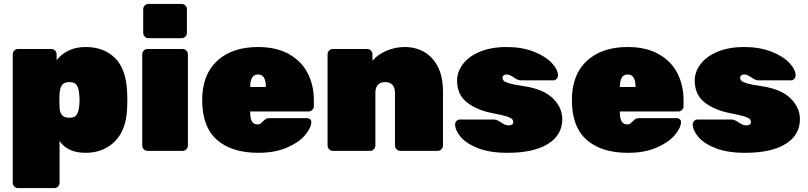

<svg xmlns="http://www.w3.org/2000/svg" viewBox="-20 -770 4124 980"><path d="M284 163Q284 174 276 182Q268 190 257 190H72Q61 190 53 182Q45 174 45 163V-493Q45 -504 53 -512Q61 -520 72 -520H242Q253 -520 261 -512Q269 -504 269 -493V-463Q293 -494 330.5 -512Q368 -530 417 -530Q510 -530 567 -474Q624 -418 629 -299Q630 -284 630 -260Q630 -235 629 -220Q625 -107 566.5 -48.5Q508 10 417 10Q326 10 284 -50ZM334 -351Q308 -351 297 -336.5Q286 -322 284 -293Q283 -278 283 -256Q283 -234 284 -219Q286 -194 297.5 -181.5Q309 -169 334 -169Q360 -169 370.5 -183Q381 -197 384 -227Q386 -247 386 -260Q386 -273 384 -293Q381 -323 370.5 -337Q360 -351 334 -351Z M907 -575H738Q727 -575 719 -583Q711 -591 711 -602V-723Q711 -734 719 -742Q727 -750 738 -750H907Q918 -750 926 -742Q934 -734 934 -723V-602Q934 -591 926 -583Q918 -575 907 -575ZM706 -27V-493Q706 -504 714 -512Q722 -520 733 -520H912Q923 -520 931 -512Q939 -504 939 -493V-27Q939 -16 931 -8Q923 0 912 0H733Q722 0 714 -8Q706 -16 706 -27Z M1257 -196Q1257 -165 1266 -150Q1275 -135 1296 -135Q1304 -135 1309 -138.5Q1314 -142 1325 -153Q1334 -162 1340 -164.5Q1346 -167 1358 -167H1547Q1556 -167 1562.5 -161.5Q1569 -156 1569 -147Q1569 -119 1538 -81.5Q1507 -44 1445.5 -17Q1384 10 1298 10Q1162 10 1087 -56.5Q1012 -123 1012 -259Q1012 -389 1088.5 -459.5Q1165 -530 1297 -530Q1391 -530 1455.5 -493.5Q1520 -457 1551 -395.5Q1582 -334 1582 -258V-228Q1582 -217 1574 -209Q1566 -201 1555 -201H1257ZM1337 -326Q1337 -390 1297 -390Q1257 -390 1257 -326Z M2214 0H2023Q2012 0 2004 -8Q1996 -16 1996 -27V-296Q1996 -323 1983 -337Q1970 -351 1946 -351Q1922 -351 1909 -337Q1896 -323 1896 -296V-27Q1896 -16 1888 -8Q1880 0 1869 0H1679Q1668 0 1660 -8Q1652 -16 1652 -27V-493Q1652 -504 1660 -512Q1668 -520 1679 -520H1854Q1865 -520 1873 -512Q1881 -504 1881 -493V-460Q1907 -491 1951.5 -510.5Q1996 -530 2047 -530Q2100 -530 2144 -505.5Q2188 -481 2214.5 -430Q2241 -379 2241 -303V-27Q2241 -16 2233 -8Q2225 0 2214 0Z M2313 -359Q2313 -403 2342.5 -442.5Q2372 -482 2429.5 -506Q2487 -530 2566 -530Q2644 -530 2704 -506.5Q2764 -483 2796 -449Q2828 -415 2828 -385Q2828 -375 2821 -367.5Q2814 -360 2806 -360H2638Q2629 -360 2619.5 -364.5Q2610 -369 2602 -375Q2581 -390 2565 -390Q2557 -390 2551 -385.5Q2545 -381 2545 -374Q2545 -364 2551.5 -357.5Q2558 -351 2581.5 -344Q2605 -337 2655 -330Q2755 -315 2802.5 -267.5Q2850 -220 2850 -162Q2850 -81 2777 -35.5Q2704 10 2570 10Q2480 10 2420 -13.5Q2360 -37 2331.5 -71Q2303 -105 2303 -135Q2303 -145 2310 -152.5Q2317 -160 2327 -160H2501Q2516 -160 2536 -146Q2548 -138 2557 -134Q2566 -130 2577 -130Q2586 -130 2593 -134Q2600 -138 2600 -145Q2600 -155 2594 -162Q2588 -169 2565.5 -176Q2543 -183 2496 -192Q2416 -207 2364.5 -246.5Q2313 -286 2313 -359Z M3144 -196Q3144 -165 3153 -150Q3162 -135 3183 -135Q3191 -135 3196 -138.5Q3201 -142 3212 -153Q3221 -162 3227 -164.5Q3233 -167 3245 -167H3434Q3443 -167 3449.5 -161.5Q3456 -156 3456 -147Q3456 -119 3425 -81.5Q3394 -44 3332.5 -17Q3271 10 3185 10Q3049 10 2974 -56.5Q2899 -123 2899 -259Q2899 -389 2975.5 -459.5Q3052 -530 3184 -530Q3278 -530 3342.5 -493.5Q3407 -457 3438 -395.5Q3469 -334 3469 -258V-228Q3469 -217 3461 -209Q3453 -201 3442 -201H3144ZM3224 -326Q3224 -390 3184 -390Q3144 -390 3144 -326Z M3526 -359Q3526 -403 3555.5 -442.5Q3585 -482 3642.5 -506Q3700 -530 3779 -530Q3857 -530 3917 -506.5Q3977 -483 4009 -449Q4041 -415 4041 -385Q4041 -375 4034 -367.5Q4027 -360 4019 -360H3851Q3842 -360 3832.5 -364.5Q3823 -369 3815 -375Q3794 -390 3778 -390Q3770 -390 3764 -385.5Q3758 -381 3758 -374Q3758 -364 3764.5 -357.5Q3771 -351 3794.5 -344Q3818 -337 3868 -330Q3968 -315 4015.5 -267.5Q4063 -220 4063 -162Q4063 -81 3990 -35.5Q3917 10 3783 10Q3693 10 3633 -13.5Q3573 -37 3544.5 -71Q3516 -105 3516 -135Q3516 -145 3523 -152.5Q3530 -160 3540 -160H3714Q3729 -160 3749 -146Q3761 -138 3770 -134Q3779 -130 3790 -130Q3799 -130 3806 -134Q3813 -138 3813 -145Q3813 -155 3807 -162Q3801 -169 3778.5 -176Q3756 -183 3709 -192Q3629 -207 3577.5 -246.5Q3526 -286 3526 -359Z"/></svg>

Font: Rubik
Style: Regular
Weight: 900
Designer: Hubert & Fischer
Foundry: Hubert & Fischer
Version: Version 1.100